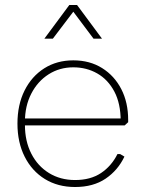

<svg xmlns="http://www.w3.org/2000/svg" viewBox="-20 -742 584 770"><path d="M281 8Q212 8 160 -24Q108 -56 79 -113.5Q50 -171 50 -246Q50 -322 78.5 -379Q107 -436 157.5 -468Q208 -500 274 -500Q340 -500 389.5 -469Q439 -438 466.5 -384.5Q494 -331 494 -261V-252L480 -239H64V-267H476L464 -256Q464 -327 438.5 -375Q413 -423 370 -447.5Q327 -472 274 -472Q219 -472 175 -444Q131 -416 105.5 -366.5Q80 -317 80 -254V-241Q80 -176 105.5 -126Q131 -76 176.5 -48Q222 -20 281 -20Q343 -20 385 -48Q427 -76 451 -124H462L479 -114Q453 -59 403.5 -25.5Q354 8 281 8ZM158 -587 258 -722H289L389 -587H355L274 -695L192 -587Z"/></svg>

Font: Fustat ExtraLight
Style: Regular
Weight: 250
Designer: Mohamed Gaber, Khaled Hosny, Laura Garcia Mut
Foundry: Kief Type Foundry, Alif Type Foundry, Hard Type Foundry
Version: Version 1.007